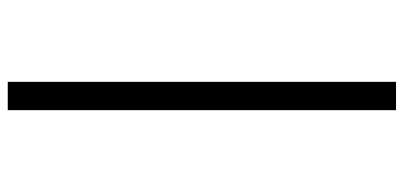

<svg xmlns="http://www.w3.org/2000/svg" viewBox="-293 -509 1041 495"><g transform="rotate(-90 227.5 -261.5)"><path d="M191 239H264V-762H191Z"/></g></svg>

Font: Noto Sans Display SemiCondensed
Style: Regular
Weight: 400
Width: 4
Designer: Monotype Design team
Foundry: Monotype Imaging Inc.
Version: 1.000